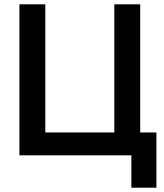

<svg xmlns="http://www.w3.org/2000/svg" viewBox="-20 -720 760 890"><path d="M70 -700H190V-106H510V-700H630V-106H705V150H589V0H70Z"/></svg>

Font: Retni Sans
Style: Bold
Weight: 700
Designer: Vitaly Kuzmin
Foundry: ParaType Ltd.
Version: Version 1.00;March 2, 2019;FontCreator 11.5.0.2425 64-bit; t